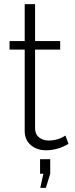

<svg xmlns="http://www.w3.org/2000/svg" viewBox="-20 -718 360 925"><path d="M201 187H174L189 119H173V49H222V119ZM295 -65 310 -25Q258 6 201 6Q158 6 128.5 -19Q99 -44 99 -87V-479H26V-520H99V-698H149V-520H270V-479H149V-99Q149 -71 168 -56Q187 -41 214 -41Q259 -41 295 -65Z"/></svg>

Font: Raleway
Style: Light
Weight: 300
Designer: Matt McInerney, Pablo Impallari, Rodrigo Fuenzalida
Foundry: Matt McInerney, Pablo Impallari, Rodrigo Fuenzalida
Version: Version 3.000